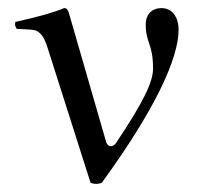

<svg xmlns="http://www.w3.org/2000/svg" viewBox="-20 -442 504 473"><path d="M97 -325 203 8C212 12 222 12 231 8C362 -172 420 -298 420 -369C420 -396 407 -422 378 -422C348 -422 339 -399 339 -383C339 -334 357 -336 357 -273C357 -241 335 -193 266 -90C260 -81 246.3 -75.8 241 -94L150 -409C147 -419 144 -422 138 -422C109 -410 75 -401 18 -388C16 -380 17 -379 21 -371L56 -369C78 -368 88 -353 97 -325Z"/></svg>

Font: Libertinus Serif Display
Style: Regular
Weight: 400
Designer: Philipp H. Poll
Foundry: Khaled Hosny
Version: Version 6.1